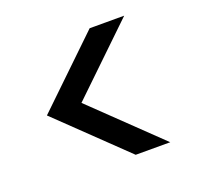

<svg xmlns="http://www.w3.org/2000/svg" viewBox="-89 -677 680 653"><g transform="rotate(-20 251.0 -350.0)"><path d="M422 -121H297L59 -350L297 -579H422L184 -350Z"/></g></svg>

Font: Albert Sans Medium
Style: Regular
Weight: 500
Designer: Andreas Rasmussen
Foundry: a.Foundry
Version: Version 1.025